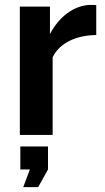

<svg xmlns="http://www.w3.org/2000/svg" viewBox="-20 -551 427 784"><path d="M373 -408V-530C367 -531 360 -531 346 -531C282 -528 221 -483 184 -412V-524H61V0H195V-317C223 -376 292 -407 373 -408ZM75 213H136L176 141V47H63V141H102Z"/></svg>

Font: FIGSv2-sans-serif
Style: Bold
Weight: 700
Designer: Matt McInerney, Pablo Impallari, Rodrigo Fuenzalida,Mirko Velimirovic
Foundry: Matt McInerney, Pablo Impallari, Rodrigo Fuenzalida
Version: Version 4.021;hotconv 1.0.109;makeotfexe 2.5.65596